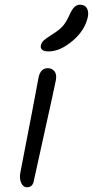

<svg xmlns="http://www.w3.org/2000/svg" viewBox="-20 -752 395 817"><path d="M187 -533.2Q168.5 -533.2 159.9 -539.8Q151.4 -546.4 153.8 -558.1Q156.7 -571.3 166.5 -580.3Q176.3 -589.4 203.1 -606Q233.9 -625.5 247.8 -641.6Q261.7 -657.7 274.9 -687Q286.6 -712.9 296.9 -722.4Q307.1 -731.9 319.8 -731.9Q341.3 -731.9 349.6 -717.3Q357.9 -702.6 354 -681.2Q342.3 -623.5 289.1 -578.4Q235.8 -533.2 187 -533.2ZM95.2 44.9Q78.1 44.9 69.8 25.6Q61.5 6.3 66.9 -19Q92.3 -147.9 115 -268.1Q137.7 -388.2 144 -421.9Q152.3 -461.9 183.1 -461.9Q201.7 -461.9 211.9 -448.5Q222.2 -435.1 217.8 -411.1Q209.5 -369.1 170.7 -195.1Q131.8 -21 124 17.1Q119.1 44.9 95.2 44.9Z"/></svg>

Font: Shantell Sans Bouncy
Style: Italic
Weight: 300
Italic angle: -11.31°
Designer: Stephen Nixon, Anya Danilova, Shantell Martin
Foundry: Arrow Type
Version: Version 1.006;[9816181b4]